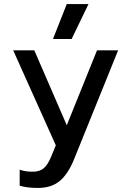

<svg xmlns="http://www.w3.org/2000/svg" viewBox="-20 -728 627 946"><path d="M309 -708H416L333 -536H241ZM77 187V108Q103 118 141 118Q176 118 196 100.5Q216 83 232 44L255 -12L45 -480H149L309 -111L458 -480H562L346 54Q316 129 274.5 163.5Q233 198 167 198Q113 198 77 187Z"/></svg>

Font: Prompt
Style: Regular
Weight: 400
Designer: Katatrad Team
Foundry: CadsonDemak
Version: Version 1.001